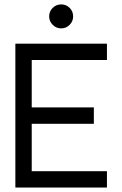

<svg xmlns="http://www.w3.org/2000/svg" viewBox="-20 -840 548 860"><path d="M459 0H48.8V-644.5H459V-571.3H122.1V-358.9H400.4V-285.6H122.1V-73.2H459ZM253.9 -712.9Q231.9 -712.9 216.1 -728.8Q200.2 -744.6 200.2 -766.6Q200.2 -789.1 216.1 -804.7Q231.9 -820.3 253.9 -820.3Q276.4 -820.3 292 -804.7Q307.6 -789.1 307.6 -766.6Q307.6 -744.6 292 -728.8Q276.4 -712.9 253.9 -712.9Z"/></svg>

Font: Catrinity
Style: Regular
Weight: 400
Designer: Alexander Lange
Foundry: High-Logic / Made with FontCreator
Version: Version 2.090;May 20, 2024;FontCreator 15.0.0.2974 64-bit